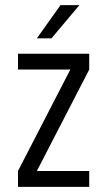

<svg xmlns="http://www.w3.org/2000/svg" viewBox="-20 -725 416 745"><path d="M326.2 -455.1 123 -61.5H326.2V0H49.8V-61.5L252.9 -455.1H49.8V-516.6H326.2ZM214.8 -705.1H288.1L179.7 -576.2H123Z"/></svg>

Font: Dinish Condensed
Style: Regular
Weight: 400
Width: 3
Designer: Bert Driehuis
Foundry: Playbeing
Version: Version 3.006; git-39231f3c-release